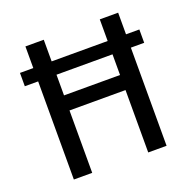

<svg xmlns="http://www.w3.org/2000/svg" viewBox="-123 -812 933 934"><g transform="rotate(-20 344.0 -344.5)"><path d="M653 -508H584V0H489V-323H199V0H104V-508H35V-577H104V-689H199V-577H489V-689H584V-577H653ZM489 -508H199V-401H489Z"/></g></svg>

Font: Fira Sans
Style: Regular
Weight: 400
Designer: bBox Type GmbH & Carrois Corporate GbR & Edenspiekermann AG
Foundry: bBox Type GmbH & Carrois Corporate GbR & Edenspiekermann AG
Version: Version 4.301